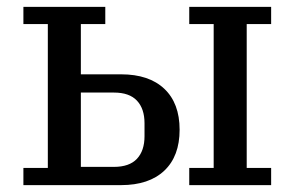

<svg xmlns="http://www.w3.org/2000/svg" viewBox="-20 -538 856 558"><path d="M48 -50H119V-468H48V-518H286V-468H215V-322H332Q413 -322 457.5 -280Q502 -238 502 -161Q502 -84 457.5 -42Q413 0 332 0H48ZM530 -50H601V-468H530V-518H768V-468H697V-50H768V0H530ZM311 -53Q356 -53 378 -76.5Q400 -100 400 -142V-180Q400 -222 378 -245.5Q356 -269 311 -269H215V-53Z"/></svg>

Font: IBM Plex Serif Text
Style: Regular
Weight: 450
Designer: Mike Abbink, Paul van der Laan, Pieter van Rosmalen
Foundry: Bold Monday
Version: Version 3.001